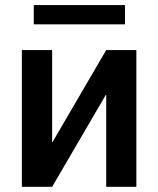

<svg xmlns="http://www.w3.org/2000/svg" viewBox="-20 -722 612 742"><path d="M507 0H390.5V-355.5H389L181.5 0H64.5V-528.5H181.5V-173H183L390.5 -528.5H507ZM463 -628H110.5V-702.5H463Z"/></svg>

Font: Roberto Sans Medium
Style: Regular
Weight: 500
Designer: Google (font) & Cristiano Sobral (main changes)
Version: Version 1.000;October 12, 2021;FontCreator 14.0.0.2814 64-bi